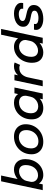

<svg xmlns="http://www.w3.org/2000/svg" viewBox="1366 -2188 832 3604"><g transform="rotate(-90 1782.0 -386.0)"><path d="M298 10.5Q244.5 10.5 201.2 -13.5Q158 -37.5 132.8 -80.2Q107.5 -123 107.5 -178.5Q107.5 -195.5 109.5 -209.2Q111.5 -223 115 -236L173.5 -237.5Q171.5 -230 170.5 -221Q169.5 -212 169.5 -204Q169.5 -170 185.8 -143.8Q202 -117.5 229.5 -102.8Q257 -88 291.5 -88Q338.5 -88 374.2 -106.5Q410 -125 435 -157Q460 -189 472.8 -230.8Q485.5 -272.5 485.5 -319Q485.5 -383 453.8 -413.8Q422 -444.5 367.5 -444.5Q328.5 -444.5 290.2 -425.8Q252 -407 224 -374.8Q196 -342.5 187 -301L121 -303.5Q136 -373 179.2 -426.2Q222.5 -479.5 281.5 -509.5Q340.5 -539.5 402.5 -539.5Q488.5 -539.5 542.8 -484Q597 -428.5 597 -325.5Q597 -256.5 575.2 -195.5Q553.5 -134.5 513.8 -88.2Q474 -42 419.2 -15.8Q364.5 10.5 298 10.5ZM14.5 0 181 -781.5H289.5L123.5 0Z M921 10.5Q849 10.5 796.8 -17.2Q744.5 -45 716.2 -94.5Q688 -144 688 -209.5Q688 -280.5 713.2 -341Q738.5 -401.5 783.8 -445.8Q829 -490 889 -514.8Q949 -539.5 1019 -539.5Q1091.5 -539.5 1143.8 -511.5Q1196 -483.5 1224 -434.2Q1252 -385 1252 -321Q1252 -248 1226.2 -187.2Q1200.5 -126.5 1155 -82Q1109.5 -37.5 1049.5 -13.5Q989.5 10.5 921 10.5ZM931 -81Q991 -81 1038.5 -110.2Q1086 -139.5 1114 -191.8Q1142 -244 1142 -312.5Q1142 -354.5 1126.8 -385Q1111.5 -415.5 1082.2 -431.8Q1053 -448 1009.5 -448Q963 -448 924.5 -430.5Q886 -413 857.8 -382Q829.5 -351 814 -309.2Q798.5 -267.5 798.5 -218.5Q798.5 -153.5 832 -117.2Q865.5 -81 931 -81Z M1554.5 10.5Q1496 10.5 1448.2 -13Q1400.5 -36.5 1372 -85.2Q1343.5 -134 1343.5 -208Q1343.5 -278.5 1367 -338.8Q1390.5 -399 1432.8 -444Q1475 -489 1532.5 -514.2Q1590 -539.5 1658.5 -539.5Q1712 -539.5 1754 -519Q1796 -498.5 1820.5 -458Q1845 -417.5 1845 -359Q1845 -344.5 1842.8 -324Q1840.5 -303.5 1836.5 -289L1782 -288.5Q1784.5 -296.5 1785.8 -309.5Q1787 -322.5 1787 -331Q1787 -368.5 1770.5 -393.8Q1754 -419 1726 -431.8Q1698 -444.5 1664 -444.5Q1616 -444.5 1578 -427.8Q1540 -411 1513.2 -380.5Q1486.5 -350 1472.2 -309.2Q1458 -268.5 1458 -220.5Q1458 -173.5 1475 -143.2Q1492 -113 1521.5 -98.8Q1551 -84.5 1588.5 -84.5Q1628.5 -84.5 1666.5 -102.2Q1704.5 -120 1732.8 -154.5Q1761 -189 1771.5 -238L1831 -233.5Q1814 -153 1772 -98.5Q1730 -44 1673.5 -16.8Q1617 10.5 1554.5 10.5ZM1829 0H1720.5L1833 -531H1941.5Z M1964.5 0 2077 -531H2185.5L2149.5 -361.5L2119 -374.5Q2130 -407 2149.8 -436.5Q2169.5 -466 2197.2 -489.2Q2225 -512.5 2260.2 -526Q2295.5 -539.5 2338 -539.5Q2370 -539.5 2388.5 -534.5Q2407 -529.5 2411 -526.5L2365.5 -424.5Q2362 -428 2347.5 -433.5Q2333 -439 2306.5 -439Q2265.5 -439 2235.2 -424.5Q2205 -410 2184.2 -386Q2163.5 -362 2150.5 -333.8Q2137.5 -305.5 2132 -277.5L2072.5 0Z M2597.5 10.5Q2511.5 10.5 2458.5 -43.8Q2405.5 -98 2405.5 -201.5Q2405.5 -270.5 2427.5 -331.5Q2449.5 -392.5 2489.8 -439.2Q2530 -486 2585.2 -512.8Q2640.5 -539.5 2706 -539.5Q2760 -539.5 2803 -516.5Q2846 -493.5 2871 -452Q2896 -410.5 2896 -355.5Q2896 -342.5 2893.8 -325.8Q2891.5 -309 2888.5 -296.5L2829 -294.5Q2831 -301.5 2832.2 -312.2Q2833.5 -323 2833.5 -329.5Q2833.5 -363.5 2817.2 -389.5Q2801 -415.5 2773.2 -430Q2745.5 -444.5 2711.5 -444.5Q2665.5 -444.5 2629.5 -426.2Q2593.5 -408 2568.5 -376.2Q2543.5 -344.5 2530.5 -303Q2517.5 -261.5 2517.5 -215Q2517.5 -151 2549.5 -119.5Q2581.5 -88 2635.5 -88Q2676 -88 2714 -107.2Q2752 -126.5 2780 -160Q2808 -193.5 2817 -236.5L2883.5 -234Q2869 -165 2826 -109.5Q2783 -54 2723 -21.8Q2663 10.5 2597.5 10.5ZM2766 0 2932.5 -781.5H3041L2875 0Z M3229 10.5Q3186.5 10.5 3149 1.5Q3111.5 -7.5 3083 -24.8Q3054.5 -42 3038.5 -66.5Q3022.5 -91 3022.5 -122Q3022.5 -132 3024.5 -144.5Q3026.5 -157 3028.5 -164H3136.5Q3135.5 -159.5 3134.2 -152Q3133 -144.5 3133 -140Q3133 -110.5 3162.2 -95.2Q3191.5 -80 3244 -80Q3277 -80 3308.8 -87Q3340.5 -94 3361.8 -110.5Q3383 -127 3383 -156Q3383 -186 3354 -200.5Q3325 -215 3260 -225.5Q3212.5 -233 3171.8 -248.8Q3131 -264.5 3106.2 -292.5Q3081.5 -320.5 3081.5 -365Q3081.5 -409.5 3102.8 -442.5Q3124 -475.5 3159.8 -497Q3195.5 -518.5 3240.2 -529Q3285 -539.5 3332.5 -539.5Q3385.5 -539.5 3430.8 -523Q3476 -506.5 3503.2 -476.2Q3530.5 -446 3530.5 -404.5Q3530.5 -391.5 3529.2 -382.8Q3528 -374 3526 -367H3418.5Q3420 -373 3420.5 -377.5Q3421 -382 3421 -387.5Q3421 -409 3407 -422.8Q3393 -436.5 3370.2 -443Q3347.5 -449.5 3321 -449.5Q3290 -449.5 3259.8 -442.5Q3229.5 -435.5 3209.5 -419.8Q3189.5 -404 3189.5 -379Q3189.5 -348.5 3220.5 -333.8Q3251.5 -319 3307.5 -308.5Q3342.5 -302 3375.2 -292.2Q3408 -282.5 3434 -267.2Q3460 -252 3475 -228.5Q3490 -205 3490 -171Q3490 -122.5 3468 -88Q3446 -53.5 3408.5 -31.8Q3371 -10 3324.5 0.2Q3278 10.5 3229 10.5Z"/></g></svg>

Font: Epilogue Medium
Style: Italic
Weight: 500
Italic angle: -12°
Designer: Tyler Finck
Foundry: Etcetera Type Co
Version: Version 2.112